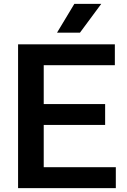

<svg xmlns="http://www.w3.org/2000/svg" viewBox="-20 -968 651 988"><path d="M205 -107.5H576V0H73V-740H571V-632.5H205V-432.5H521V-325H205ZM273.5 -800 362.5 -948H501L391.5 -800Z"/></svg>

Font: Encode Sans SemiBold
Style: Regular
Weight: 600
Designer: Multiple Designers
Foundry: Impallari Type
Version: Version 2.000